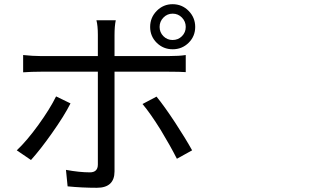

<svg xmlns="http://www.w3.org/2000/svg" viewBox="-20 -849 1540 911"><path d="M439.5 42Q369.1 42 300.8 35.2L293 -43Q357.4 -31.2 406.2 -31.2Q444.3 -31.2 444.3 -68.4V-508.8H172.9Q129.9 -508.8 89.8 -505.9V-587.9Q135.7 -583 172.9 -583H444.3V-683.6Q444.3 -727.5 437.5 -752.9H529.3Q523.4 -725.6 523.4 -682.6V-583H781.2Q831.1 -583 861.3 -587.9V-506.8Q835 -508.8 782.2 -508.8H523.4V-36.1Q523.4 42 439.5 42ZM127 -89.8 59.6 -135.7Q107.4 -180.7 162.1 -256.3Q216.8 -332 246.1 -391.6L314.5 -358.4Q285.2 -299.8 225.6 -215.8Q171.9 -139.6 127 -89.8ZM819.3 -95.7Q788.1 -157.2 743.2 -231.4Q693.4 -311.5 656.2 -355.5L722.7 -390.6Q758.8 -346.7 811.5 -266.6Q859.4 -193.4 891.6 -135.7ZM798.8 -829.1Q843.8 -829.1 875 -797.4Q906.2 -765.6 906.2 -721.2Q906.2 -676.8 875 -646Q843.8 -615.2 799.3 -615.2Q754.9 -615.2 723.6 -646Q692.4 -676.8 692.4 -721.2Q692.4 -765.6 723.6 -797.4Q754.9 -829.1 798.8 -829.1ZM798.8 -659.2Q825.2 -659.2 843.3 -677.2Q861.3 -695.3 861.3 -721.2Q861.3 -747.1 843.3 -765.6Q825.2 -784.2 799.3 -784.2Q773.4 -784.2 755.4 -765.6Q737.3 -747.1 737.3 -721.2Q737.3 -695.3 755.4 -677.2Q773.4 -659.2 798.8 -659.2Z"/></svg>

Font: Bpmf GenYo Gothic R
Style: R
Weight: 400
Foundry: But Ko
Version: Version 1.320